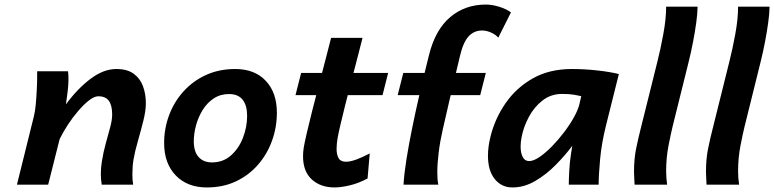

<svg xmlns="http://www.w3.org/2000/svg" viewBox="-20 -803 3367 835"><path d="M559.1 0H422.4Q420.4 -11.2 419.4 -22.9Q418.5 -34.7 418.5 -46.4Q418.5 -73.2 422.9 -100.1Q429.2 -140.1 439.7 -178.2Q450.2 -216.3 459 -248.8Q467.8 -281.2 467.8 -305.2Q467.8 -344.2 453.6 -364.3Q439.5 -384.3 407.7 -384.3Q390.1 -384.3 367.4 -366.7Q344.7 -349.1 320.6 -321Q296.4 -293 275.1 -260.5Q253.9 -228 239.3 -197.8L189.5 0H53.7L127.4 -297.4Q132.3 -315.9 135.3 -346.9Q138.2 -377.9 139.9 -411.4Q141.6 -444.8 141.6 -469.7V-493.2H275.9Q277.8 -479 277.8 -455.6Q277.8 -434.6 273.9 -402.1Q270 -369.6 266.6 -349.1Q317.4 -418 374 -460.4Q430.7 -502.9 485.8 -502.9Q533.2 -502.9 561.3 -482.4Q589.4 -461.9 601.8 -428.2Q614.3 -394.5 614.3 -354Q614.3 -321.3 603.3 -277.3Q592.3 -233.4 579.6 -189.2Q566.9 -145 561 -111.3Q558.1 -94.7 556.9 -77.9Q555.7 -61 555.7 -43.9Q555.7 -20 559.1 0Z M693.8 -180.7Q693.8 -244.6 715.6 -302.5Q737.3 -360.4 778.1 -405.5Q818.8 -450.7 875.7 -476.8Q932.6 -502.9 1002.9 -502.9Q1087.4 -502.9 1135.7 -451.7Q1184.1 -400.4 1184.1 -313Q1184.1 -249.5 1163.1 -191.2Q1142.1 -132.8 1102.3 -86.9Q1062.5 -41 1006.3 -14.4Q950.2 12.2 879.4 12.2Q794.9 12.2 744.4 -40Q693.8 -92.3 693.8 -180.7ZM976.1 -394Q938.5 -394 909.7 -375Q880.9 -356 861.6 -325Q842.3 -293.9 832.5 -257.8Q822.8 -221.7 822.8 -188Q822.8 -143.6 843.8 -120.1Q864.7 -96.7 901.9 -96.7Q950.2 -96.7 984.4 -127Q1018.6 -157.2 1036.6 -203.9Q1054.7 -250.5 1054.7 -298.8Q1054.7 -344.7 1035.2 -369.4Q1015.6 -394 976.1 -394Z M1587.9 -135.7 1578.6 -26.9Q1538.6 -5.4 1500 3.4Q1461.4 12.2 1435.1 12.2Q1374 12.2 1335.9 -22.7Q1297.9 -57.6 1297.9 -123.5Q1297.9 -141.1 1300.8 -160.2Q1304.2 -181.2 1314 -223.6Q1323.7 -266.1 1337.6 -320.6Q1351.6 -375 1366.7 -433.3Q1381.8 -491.7 1396 -545.2Q1410.2 -598.6 1419.9 -638.2H1556.6Q1546.9 -599.1 1533.9 -549.6Q1521 -500 1507.3 -447.5Q1493.7 -395 1481.4 -346.4Q1469.2 -297.9 1460.4 -260Q1451.7 -222.2 1448.2 -202.6Q1443.8 -177.2 1443.8 -155.3Q1443.8 -130.4 1452.6 -115Q1461.4 -99.6 1484.4 -99.6Q1502.9 -99.6 1528.8 -108.9Q1554.7 -118.2 1587.9 -135.7ZM1643.6 -389.2H1265.1L1289.6 -485.8H1668Z M1709.5 -389.2 1733.9 -485.8H2092.8L2068.4 -389.2ZM2202.1 -749 2147 -639.2Q2134.8 -653.3 2114.7 -661.9Q2094.7 -670.4 2076.7 -670.4Q2041.5 -670.4 2018.1 -645Q1994.6 -619.6 1980.5 -560.1Q1967.8 -506.3 1956.8 -460.4Q1945.8 -414.6 1933.8 -362.8Q1921.9 -311 1905.3 -238.8Q1894 -189.9 1887.9 -140.6Q1881.8 -91.3 1881.8 -53.7Q1881.8 -20.5 1886.2 0H1734.9Q1737.8 -48.8 1748 -112.5Q1758.3 -176.3 1772.2 -244.6Q1786.1 -313 1800.8 -376.7Q1815.4 -440.4 1827.6 -490.2Q1839.8 -540 1846.2 -565.4Q1873.5 -674.3 1938.2 -728.8Q2002.9 -783.2 2093.3 -783.2Q2120.6 -783.2 2152.3 -773.2Q2184.1 -763.2 2202.1 -749Z M2583.5 0H2453.6Q2453.6 -22 2455.6 -58.8Q2457.5 -95.7 2462.9 -131.3L2468.8 -168.9Q2438 -127.4 2396.7 -85.7Q2355.5 -43.9 2307.6 -15.9Q2259.8 12.2 2208.5 12.2Q2161.1 12.2 2131.6 -24.4Q2102.1 -61 2102.1 -126Q2102.1 -165 2113.3 -209.5Q2132.3 -286.6 2178.2 -353.5Q2224.1 -420.4 2296.4 -461.7Q2368.7 -502.9 2467.3 -502.9Q2520.5 -502.9 2576.4 -496.8Q2632.3 -490.7 2671.4 -481L2615.2 -256.3Q2596.2 -179.7 2589.8 -110.1Q2583.5 -40.5 2583.5 0ZM2500 -350.6 2507.8 -384.8Q2498.5 -387.2 2477.3 -390.9Q2456.1 -394.5 2424.8 -394.5Q2376 -394.5 2339.4 -366Q2302.7 -337.4 2279.8 -294.2Q2256.8 -251 2248.5 -207Q2244.1 -185.1 2244.1 -165.5Q2244.1 -138.2 2253.2 -120.4Q2262.2 -102.5 2281.2 -102.5Q2300.3 -102.5 2326.2 -120.1Q2352.1 -137.7 2379.9 -166Q2407.7 -194.3 2433.1 -227.8Q2458.5 -261.2 2476.3 -293.5Q2494.1 -325.7 2500 -350.6Z M2877 -773.9H3013.7Q3013.7 -747.1 3008.1 -705.6Q3002.4 -664.1 2993.7 -618.9Q2984.9 -573.7 2975.1 -534.7L2904.8 -251.5Q2897.5 -221.7 2887.2 -168.9Q2877 -116.2 2877 -59.1Q2877 -28.8 2881.3 0H2739.7Q2739.3 -11.2 2738.3 -29.1Q2737.3 -46.9 2737.3 -56.6Q2737.3 -112.8 2746.8 -158.4Q2756.3 -204.1 2765.1 -238.3L2838.9 -534.7Q2852.5 -588.4 2864.7 -654.5Q2877 -720.7 2877 -773.9Z M3189.9 -773.9H3326.7Q3326.7 -747.1 3321 -705.6Q3315.4 -664.1 3306.6 -618.9Q3297.9 -573.7 3288.1 -534.7L3217.8 -251.5Q3210.4 -221.7 3200.2 -168.9Q3189.9 -116.2 3189.9 -59.1Q3189.9 -28.8 3194.3 0H3052.7Q3052.2 -11.2 3051.3 -29.1Q3050.3 -46.9 3050.3 -56.6Q3050.3 -112.8 3059.8 -158.4Q3069.3 -204.1 3078.1 -238.3L3151.9 -534.7Q3165.5 -588.4 3177.7 -654.5Q3189.9 -720.7 3189.9 -773.9Z"/></svg>

Font: Andika
Style: Bold Italic
Weight: 700
Italic angle: -14°
Designer: Victor Gaultney, Annie Olsen, Julie Remington, Don Collingsworth, Eric Hays, Becca Hirsbrunner
Foundry: SIL International
Version: Version 6.101